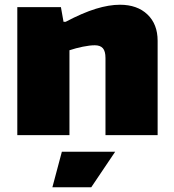

<svg xmlns="http://www.w3.org/2000/svg" viewBox="-20 -570 734 810"><path d="M241 70H466L365 220H201ZM53 -540H237L248 -478H257Q329 -516 384.5 -533Q440 -550 486 -550Q559 -550 602 -509Q645 -468 645 -398V0H425V-325Q425 -354 414 -366.5Q403 -379 380 -379Q359 -379 329.5 -373Q300 -367 273 -358V0H53Z"/></svg>

Font: Encode Sans Normal
Style: Black
Weight: 900
Designer: Pablo Impallari, Andres Torresi
Foundry: Pablo Impallari, Andres Torresi
Version: Version 1.000; ttfautohint (v1.00) -l 8 -r 50 -G 200 -x 14 -